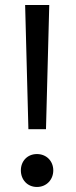

<svg xmlns="http://www.w3.org/2000/svg" viewBox="-20 -734 301 764"><path d="M93 -220H163L176 -714H80ZM127 10C165 10 192 -19 192 -56C192 -93 165 -121 127 -121C89 -121 63 -93 63 -56C63 -19 89 10 127 10Z"/></svg>

Font: Outfit
Style: Regular
Weight: 400
Designer: Rodrigo Fuenzalida
Foundry: fragTYPE
Version: Version 1.100;gftools[0.9.27]